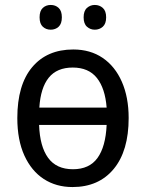

<svg xmlns="http://www.w3.org/2000/svg" viewBox="-20 -746 589 776"><path d="M500 -269Q500 -136 439.5 -63Q379 10 273 10Q207 10 157 -22.5Q107 -55 78.5 -117.5Q50 -180 50 -269Q50 -403 110 -474.5Q170 -546 276 -546Q345 -546 395 -512Q445 -478 472.5 -415.5Q500 -353 500 -269ZM274 -473Q210 -473 177 -432Q144 -391 139 -311H411Q405 -389 371.5 -431Q338 -473 274 -473ZM275 -62Q341 -62 374 -107.5Q407 -153 411 -241H138Q141 -154 174.5 -108Q208 -62 275 -62ZM140 -676Q140 -702 153 -714Q166 -726 185 -726Q204 -726 217 -714Q230 -702 230 -676Q230 -650 217 -638Q204 -626 185 -626Q166 -626 153 -638Q140 -650 140 -676ZM318 -676Q318 -702 331.5 -714Q345 -726 363 -726Q382 -726 395.5 -714Q409 -702 409 -676Q409 -650 395.5 -638Q382 -626 363 -626Q345 -626 331.5 -638Q318 -650 318 -676Z"/></svg>

Font: Noto Sans SemiCondensed
Style: Regular
Weight: 400
Width: 4
Designer: Monotype Design Team
Foundry: Monotype Imaging Inc.
Version: Version 2.013; ttfautohint (v1.8.4.7-5d5b)